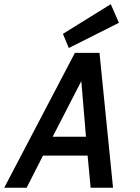

<svg xmlns="http://www.w3.org/2000/svg" viewBox="-97 -887 663 907"><path d="M331.1 0 316.9 -151.9H106L28.8 0H-77.1L256.8 -637.2H373L437 0ZM151.9 -241.2H309.1L287.1 -503.9ZM464.8 -779.3 228 -660.2 200.2 -727.1 426.3 -867.2Z"/></svg>

Font: Anonymous Pro
Style: Bold Italic
Weight: 700
Italic angle: -12°
Monospace: yes
Designer: Mark Simonson
Version: Version 1.003